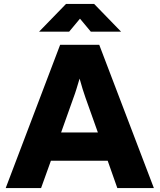

<svg xmlns="http://www.w3.org/2000/svg" viewBox="-20 -957 813 977"><path d="M9 0 286 -729H485L763 0H577L528 -139H239L189 0ZM354 -460 291 -283H478L415 -460Q401 -499 385 -557Q376 -527 369 -504Q362 -481 354 -460ZM179 -796 316 -937H459L596 -796H442L387 -862L332 -796Z"/></svg>

Font: BDO Grotesk ExtraBold
Style: Regular
Weight: 800
Designer: Deni Anggara
Foundry: Lokal Container
Version: Version 2.000